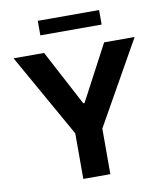

<svg xmlns="http://www.w3.org/2000/svg" viewBox="-97 -988 917 1067"><g transform="rotate(-10 362.0 -454.5)"><path d="M20.6 -727.3 285.9 -257.1V0H438.6V-257.1L703.8 -727.3H531.6L365.8 -414.1H358.7L192.8 -727.3ZM189.3 -827.1H535.2V-909.1H189.3Z"/></g></svg>

Font: Magic Ui Pro
Style: Bold
Weight: 700
Designer: Stefan Endress, Andreas Faust
Version: Version 1.000;FEAKit 1.0